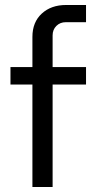

<svg xmlns="http://www.w3.org/2000/svg" viewBox="-20 -750 382 770"><path d="M110 0V-602Q110 -661 147.5 -695.5Q185 -730 245 -730H325V-661H244Q221 -661 206 -646Q191 -631 191 -608V0ZM22 -411V-481H325V-411Z"/></svg>

Font: SUSE Thin
Style: Regular
Weight: 400
Version: Version 1.000